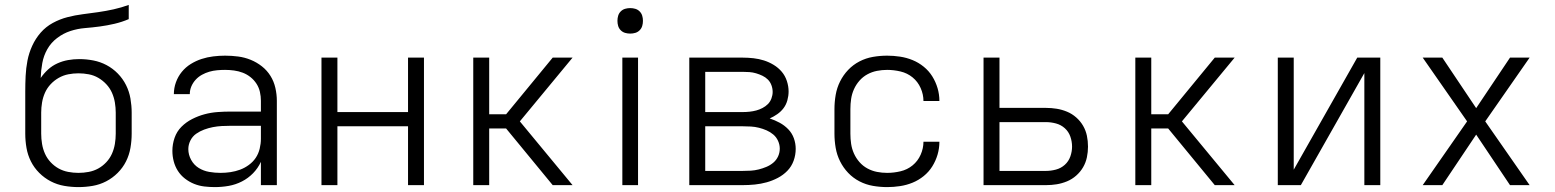

<svg xmlns="http://www.w3.org/2000/svg" viewBox="-20 -755 6340 783"><path d="M300 8Q271 8 242 3Q213 -2 187 -15.5Q161 -29 140 -50Q119 -71 106 -97Q93 -123 88 -152Q83 -181 83 -210V-296Q83 -317 83 -338Q83 -359 83 -381Q83 -413 84.5 -445Q86 -477 92 -508Q98 -539 111.5 -568.5Q125 -598 146 -622Q167 -646 195.5 -661.5Q224 -677 255 -685Q286 -693 317.5 -697Q349 -701 380.5 -705.5Q412 -710 443.5 -717Q475 -724 505 -735V-677Q477 -665 447 -658Q417 -651 387 -647Q357 -643 326.5 -640.5Q296 -638 267 -628.5Q238 -619 213 -600Q188 -581 173 -554.5Q158 -528 152.5 -498Q147 -468 146 -437Q159 -456 176 -471.5Q193 -487 214 -496.5Q235 -506 257.5 -510Q280 -514 303 -514Q332 -514 360.5 -508.5Q389 -503 414.5 -489.5Q440 -476 460.5 -455Q481 -434 494 -408Q507 -382 512 -353Q517 -324 517 -296V-210Q517 -181 512 -152Q507 -123 494 -97Q481 -71 460 -50Q439 -29 413 -15.5Q387 -2 358 3Q329 8 300 8ZM300 -50Q321 -50 342 -54Q363 -58 381 -68Q399 -78 413.5 -93.5Q428 -109 436.5 -128Q445 -147 448.5 -168Q452 -189 452 -210V-296Q452 -316 448.5 -337Q445 -358 436.5 -377Q428 -396 413.5 -411.5Q399 -427 381 -437.5Q363 -448 342 -452Q321 -456 300 -456Q279 -456 258.5 -452Q238 -448 219.5 -437.5Q201 -427 186.5 -411.5Q172 -396 163.5 -377Q155 -358 151.5 -337Q148 -316 148 -296V-210Q148 -189 151.5 -168Q155 -147 163.5 -128Q172 -109 186.5 -93.5Q201 -78 219 -68Q237 -58 258 -54Q279 -50 300 -50Z M856 8Q835 8 813.5 5.5Q792 3 772 -5Q752 -13 734.5 -26.5Q717 -40 705.5 -58Q694 -76 688.5 -97Q683 -118 683 -140Q683 -167 692 -193Q701 -219 720 -238Q739 -257 763.5 -269.5Q788 -282 814 -289Q840 -296 867 -298Q894 -300 921 -300H1044V-344Q1044 -362 1040 -380Q1036 -398 1026 -413.5Q1016 -429 1001.5 -440.5Q987 -452 970 -458.5Q953 -465 934.5 -467.5Q916 -470 898 -470Q882 -470 865.5 -468.5Q849 -467 833.5 -462.5Q818 -458 803.5 -450Q789 -442 778 -430Q767 -418 760.5 -403Q754 -388 754 -371H689Q689 -396 697.5 -419.5Q706 -443 721.5 -462Q737 -481 758 -494Q779 -507 802 -514.5Q825 -522 849.5 -525Q874 -528 898 -528Q925 -528 951.5 -524.5Q978 -521 1002.5 -511Q1027 -501 1048 -484.5Q1069 -468 1083 -445.5Q1097 -423 1103 -396.5Q1109 -370 1109 -344V0H1044V-95Q1032 -69 1012 -48.5Q992 -28 966.5 -15Q941 -2 913 3Q885 8 856 8ZM879 -50Q900 -50 920 -53Q940 -56 959 -63Q978 -70 995 -82.5Q1012 -95 1023 -111.5Q1034 -128 1039 -148.5Q1044 -169 1044 -189V-242H921Q902 -242 884 -241Q866 -240 848 -236.5Q830 -233 812.5 -226.5Q795 -220 780 -209.5Q765 -199 756.5 -182Q748 -165 748 -147Q748 -124 759.5 -103Q771 -82 790.5 -70Q810 -58 833 -54Q856 -50 879 -50Z M1291 0V-520H1356V-298H1644V-520H1709V0H1644V-240H1356V0Z M1910 0V-520H1975V-289H2044L2234 -520H2315L2100 -260L2315 0H2234L2044 -231H1975V0Z M2518 0V-520H2582V0ZM2550 -618Q2539 -618 2529 -621Q2519 -624 2511.5 -631.5Q2504 -639 2501 -649Q2498 -659 2498 -670Q2498 -681 2501 -691Q2504 -701 2511.5 -708.5Q2519 -716 2529 -719Q2539 -722 2550 -722Q2561 -722 2571 -719Q2581 -716 2588.5 -708.5Q2596 -701 2599 -691Q2602 -681 2602 -670Q2602 -659 2599 -649Q2596 -639 2588.5 -631.5Q2581 -624 2571 -621Q2561 -618 2550 -618Z M2791 0V-520H3009Q3031 -520 3053 -517.5Q3075 -515 3095.5 -508.5Q3116 -502 3135 -490.5Q3154 -479 3168 -462.5Q3182 -446 3189 -424.5Q3196 -403 3196 -382Q3196 -364 3191 -346Q3186 -328 3175.5 -314Q3165 -300 3150 -289.5Q3135 -279 3119 -272Q3140 -265 3159.5 -254.5Q3179 -244 3194.5 -228Q3210 -212 3217.5 -191Q3225 -170 3225 -148Q3225 -123 3216.5 -99.5Q3208 -76 3191 -58.5Q3174 -41 3152 -29.5Q3130 -18 3106.5 -11.5Q3083 -5 3058.5 -2.5Q3034 0 3009 0ZM2856 -298H3009Q3023 -298 3037 -299.5Q3051 -301 3064 -304.5Q3077 -308 3089.5 -314.5Q3102 -321 3111.5 -330.5Q3121 -340 3126 -353.5Q3131 -367 3131 -380Q3131 -394 3126 -407.5Q3121 -421 3111.5 -430.5Q3102 -440 3089.5 -446Q3077 -452 3063.5 -456Q3050 -460 3036.5 -461Q3023 -462 3009 -462H2856ZM3009 -58Q3026 -58 3042 -59Q3058 -60 3074 -64Q3090 -68 3105.5 -74.5Q3121 -81 3133.5 -91.5Q3146 -102 3153 -117Q3160 -132 3160 -149Q3160 -165 3153 -180.5Q3146 -196 3133.5 -206.5Q3121 -217 3106 -223.5Q3091 -230 3075 -234Q3059 -238 3042.5 -239Q3026 -240 3009 -240H2856V-58Z M3598 8Q3569 8 3540 3Q3511 -2 3485 -15.5Q3459 -29 3439 -50Q3419 -71 3406 -97Q3393 -123 3388 -152Q3383 -181 3383 -210V-310Q3383 -339 3388 -368Q3393 -397 3406 -423Q3419 -449 3439 -470Q3459 -491 3485 -504.5Q3511 -518 3540 -523Q3569 -528 3598 -528Q3624 -528 3650.5 -524Q3677 -520 3701.5 -510Q3726 -500 3747 -483Q3768 -466 3782 -443.5Q3796 -421 3803.5 -395.5Q3811 -370 3811 -343Q3811 -343 3811 -343Q3811 -343 3811 -343H3746Q3746 -343 3746 -343Q3746 -343 3746 -343Q3746 -370 3734.5 -396Q3723 -422 3701.5 -439.5Q3680 -457 3652.5 -463.5Q3625 -470 3598 -470Q3577 -470 3556.5 -466Q3536 -462 3517.5 -452Q3499 -442 3485 -426Q3471 -410 3462.5 -391Q3454 -372 3451 -351.5Q3448 -331 3448 -310V-210Q3448 -189 3451 -168.5Q3454 -148 3462.5 -129Q3471 -110 3485 -94Q3499 -78 3517.5 -68Q3536 -58 3556.5 -54Q3577 -50 3598 -50Q3625 -50 3652.5 -56.5Q3680 -63 3701.5 -80.5Q3723 -98 3734.5 -124Q3746 -150 3746 -177Q3746 -177 3746 -177Q3746 -177 3746 -177H3811Q3811 -177 3811 -177Q3811 -177 3811 -177Q3811 -150 3803.5 -124.5Q3796 -99 3782 -76.5Q3768 -54 3747 -37Q3726 -20 3701.5 -10Q3677 0 3650.5 4Q3624 8 3598 8Z M3991 0V-520H4056V-315H4246Q4268 -315 4289.5 -311.5Q4311 -308 4331.5 -299.5Q4352 -291 4369 -276Q4386 -261 4397 -242Q4408 -223 4412.5 -201.5Q4417 -180 4417 -157Q4417 -135 4412.5 -113.5Q4408 -92 4397 -73Q4386 -54 4369 -39Q4352 -24 4331.5 -15.5Q4311 -7 4289.5 -3.5Q4268 0 4246 0ZM4246 -58Q4266 -58 4286.5 -63.5Q4307 -69 4322.5 -83Q4338 -97 4345 -117Q4352 -137 4352 -157Q4352 -178 4345 -198Q4338 -218 4322.5 -232Q4307 -246 4286.5 -251.5Q4266 -257 4246 -257H4056V-58Z M4610 0V-520H4675V-289H4744L4934 -520H5015L4800 -260L5015 0H4934L4744 -231H4675V0Z M5191 0V-520H5256V-63L5515 -520H5609V0H5544V-457L5285 0Z M5782 0 5963 -260 5782 -520H5862L6000 -314L6138 -520H6218L6037 -260L6218 0H6138L6000 -206L5862 0Z"/></svg>

Font: Iosevka Aile Custom Light
Style: Regular
Weight: 300
Designer: Belleve Invis
Foundry: Belleve Invis
Version: Version 17.0.2; ttfautohint (v1.8.3)